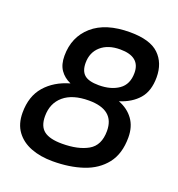

<svg xmlns="http://www.w3.org/2000/svg" viewBox="-134 -837 896 964"><g transform="rotate(20 314.5 -355.0)"><path d="M253 16Q187 16 136.5 -3.5Q86 -23 57 -62.5Q28 -102 28 -162Q28 -250 75.5 -304.5Q123 -359 204 -382Q168 -398 148 -427Q128 -456 128 -502Q128 -603 198 -664.5Q268 -726 398 -726Q505 -726 552.5 -680.5Q600 -635 600 -558Q600 -485 563.5 -443Q527 -401 463 -381Q513 -362 541.5 -323Q570 -284 570 -226Q570 -139 528 -85.5Q486 -32 414.5 -8Q343 16 253 16ZM340 -422Q405 -422 446.5 -451Q488 -480 488 -541Q488 -628 381 -628Q316 -628 278 -594.5Q240 -561 240 -505Q240 -462 263 -442Q286 -422 340 -422ZM267 -83Q353 -83 405.5 -113Q458 -143 458 -220Q458 -333 321 -333Q234 -333 187 -293Q140 -253 140 -184Q140 -130 170.5 -106.5Q201 -83 267 -83Z"/></g></svg>

Font: Geist Medium
Style: Italic
Weight: 500
Italic angle: -12°
Designer: Basement.studio, Andrés Briganti, Mateo Zaragoza
Foundry: Basement.studio, Vercel, Andrés Briganti, Guido Ferreyra, Mateo Zaragoza
Version: Version 1.500; ttfautohint (v1.8.4.7-5d5b)